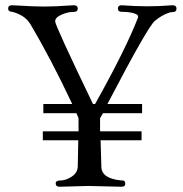

<svg xmlns="http://www.w3.org/2000/svg" viewBox="-20 -711 696 731"><path d="M334 -315H342Q459 -524 505 -643Q510 -654 491 -660Q472 -666 443 -666Q429 -666 429 -678.5Q429 -691 443 -691Q498 -687 541 -687Q584 -687 637 -691Q652 -691 652 -678Q652 -665 637 -665Q627 -665 619 -661Q596 -653 569.5 -631.5Q543 -610 389 -315H521V-280H372L361 -261V-211H519V-177H363Q365 -90 366 -74Q368 -31 442 -24Q457 -26 457 -11Q457 0 442 0L317 -3L207 0Q192 0 192 -13Q192 -24 211.5 -24Q231 -24 253 -38.5Q275 -53 276 -76Q277 -99 278 -177H143V-211H279V-261Q278 -263 271 -280H145V-315H255Q172 -491 95 -620Q75 -653 27 -666Q11 -666 11 -678.5Q11 -691 26 -691Q113 -686 149.5 -686Q186 -686 261 -691Q276 -691 276 -678Q276 -665 258 -665.5Q240 -666 215 -655.5Q190 -645 190 -629.5Q190 -614 334 -315Z"/></svg>

Font: GFS Didot
Style: Regular
Weight: 400
Designer: Takis Katsoulidis and George D. Matthiopoulos
Foundry: Takis Katsoulidis and George D. Matthiopoulos
Version: Version 1.0